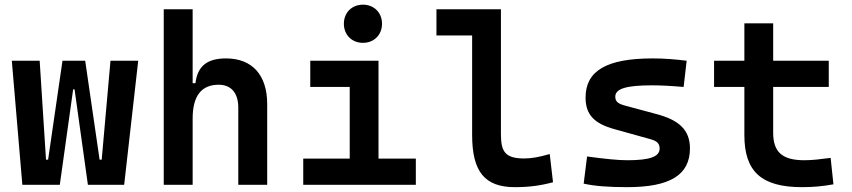

<svg xmlns="http://www.w3.org/2000/svg" viewBox="-20 -771 3556 801"><path d="M346.7 0H498L556.6 -517.6H440.9L404.3 -105H395.5L335.4 -517.6H240.7L180.7 -105H171.9L145.5 -517.6H29.3L73.2 0H229.5L285.2 -398.4H291Z M974.1 0H1094.7V-336.9C1094.7 -458 1032.2 -527.3 922.9 -527.3C841.8 -527.3 803.7 -493.2 795.4 -423.8H783.7V-732.4H663.1V0H783.7V-276.4C783.7 -371.1 820.3 -417.5 892.6 -417.5C944.3 -417.5 974.1 -382.8 974.1 -322.3Z M1245.1 0H1714.8V-109.4H1559.1V-517.6H1274.4V-408.2H1439V-109.4H1245.1ZM1494.1 -592.3C1540.5 -592.3 1573.7 -625.5 1573.7 -671.9C1573.7 -718.3 1540.5 -751.5 1494.1 -751.5C1447.8 -751.5 1414.6 -718.3 1414.6 -671.9C1414.6 -625.5 1447.8 -592.3 1494.1 -592.3Z M2127.9 9.8C2185.5 9.8 2232.9 3.9 2287.1 -10.7L2273.4 -128.4C2229.5 -115.7 2197.3 -109.9 2167 -109.9C2085 -109.9 2069.8 -140.6 2069.8 -212.4V-732.4H1800.8V-623H1949.7V-207.5C1949.7 -55.7 2001.5 9.8 2127.9 9.8Z M2596.7 9.8C2775.9 9.8 2858.4 -41.5 2858.4 -151.9C2858.4 -229 2812.5 -271 2715.8 -295.9L2590.8 -329.6C2560.5 -337.4 2546.9 -345.7 2546.9 -367.7C2546.9 -400.9 2592.3 -415 2700.2 -415C2733.9 -415 2775.4 -413.1 2832 -408.2L2844.7 -517.6C2794.4 -523.9 2749.5 -527.3 2703.1 -527.3C2511.2 -527.3 2422.9 -476.1 2422.9 -363.8C2422.9 -290.5 2461.9 -254.4 2544.4 -231.9L2693.4 -190.4C2719.7 -183.1 2731.9 -173.3 2731.9 -151.4C2731.9 -117.2 2691.4 -102.5 2596.7 -102.5C2559.1 -102.5 2505.4 -107.9 2429.2 -118.2L2415 -4.9C2460.9 5.4 2518.1 9.8 2596.7 9.8Z M3326.2 9.8C3373.5 9.8 3413.1 5.9 3457 -2L3445.3 -112.3C3400.4 -106.4 3366.7 -102.5 3335.9 -102.5C3243.2 -102.5 3205.6 -136.7 3205.6 -217.3V-408.2H3437.5V-517.6H3205.6V-673.8H3085.4V-517.6H2959V-408.2H3085.4V-207.5C3085.4 -55.7 3155.8 9.8 3326.2 9.8Z"/></svg>

Font: Cascadia Code PL SemiBold
Style: Regular
Weight: 600
Monospace: yes
Designer: Aaron Bell
Foundry: Saja Typeworks
Version: Version 2404.023